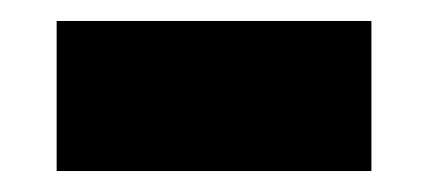

<svg xmlns="http://www.w3.org/2000/svg" viewBox="-20 -349 408 183"><path d="M34 -186H334V-329H34Z"/></svg>

Font: FilmFarsi Display
Style: Regular
Weight: 400
Designer: Borna Izadpanah
Foundry: Borna Izadpanah
Version: Version 1.000;PS 001.000;hotconv 1.0.88;makeotf.lib2.5.64775